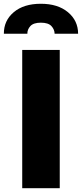

<svg xmlns="http://www.w3.org/2000/svg" viewBox="-70 -990 431 1010"><path d="M244.3 -727.3V0H46.9V-727.3ZM-49.7 -812.5Q-50.1 -881.7 2.5 -926Q55 -970.2 144.9 -970.2Q234 -970.2 287.3 -926Q340.6 -881.7 340.9 -812.5H217.3Q217 -834.9 200.5 -852.8Q183.9 -870.7 144.9 -870.7Q106.2 -870.7 89.8 -852.8Q73.5 -834.9 73.9 -812.5Z"/></svg>

Font: Inter UI Black
Style: Regular
Weight: 900
Designer: Rasmus Andersson
Foundry: rsms
Version: 3.2;8d6f07862